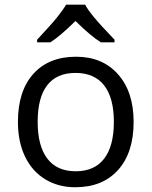

<svg xmlns="http://www.w3.org/2000/svg" viewBox="-20 -786 644 816"><path d="M547.9 -268.1Q547.9 -137.2 481.9 -63.7Q416 9.8 299.8 9.8Q228 9.8 172.4 -23.9Q116.7 -57.6 86.4 -120.6Q56.2 -183.6 56.2 -268.1Q56.2 -398.9 121.6 -471.9Q187 -544.9 303.2 -544.9Q415.5 -544.9 481.7 -470.2Q547.9 -395.5 547.9 -268.1ZM140.1 -268.1Q140.1 -165.5 181.2 -111.8Q222.2 -58.1 301.8 -58.1Q381.3 -58.1 422.6 -111.6Q463.9 -165 463.9 -268.1Q463.9 -370.1 422.6 -423.1Q381.3 -476.1 300.8 -476.1Q221.2 -476.1 180.7 -423.8Q140.1 -371.6 140.1 -268.1ZM137.7 -617.2Q199.7 -683.6 224.6 -714.8Q249.5 -746.1 260.7 -766.1H341.8Q352.5 -745.6 379.2 -713.1Q405.8 -680.7 466.8 -617.2V-606H408.7Q365.7 -632.8 300.8 -696.8Q234.4 -631.3 193.8 -606H137.7Z"/></svg>

Font: f0_52653 
Style: Regular
Weight: 400
Foundry: Ascender Corporation
Version: Version 1.10